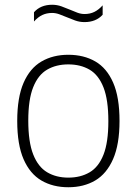

<svg xmlns="http://www.w3.org/2000/svg" viewBox="-20 -779 576 808"><path d="M267.5 9Q203 9 154.5 -19.2Q106 -47.5 79.2 -109Q52.5 -170.5 52.5 -270Q52.5 -369 79.2 -430.5Q106 -492 154.5 -520.2Q203 -548.5 267.5 -548.5Q332.5 -548.5 381 -520.5Q429.5 -492.5 456.2 -431.2Q483 -370 483 -270Q483 -171.5 456 -109.8Q429 -48 380.8 -19.5Q332.5 9 267.5 9ZM267.5 -31.5Q319 -31.5 357 -53.8Q395 -76 415.5 -128Q436 -180 436 -269Q436 -359 415.5 -411.2Q395 -463.5 357 -485.8Q319 -508 267.5 -508Q216.5 -508 178.5 -486Q140.5 -464 119.8 -412.2Q99 -360.5 99 -271.5Q99 -181.5 119.8 -129Q140.5 -76.5 178.5 -54Q216.5 -31.5 267.5 -31.5ZM335.5 -686Q315 -686 296.2 -692.8Q277.5 -699.5 260 -707Q244.5 -713.5 229.5 -719Q214.5 -724.5 199 -724.5Q176.5 -724.5 158 -715.8Q139.5 -707 123 -688.5V-727.5Q151 -759 199.5 -759Q220 -759 238.8 -752.2Q257.5 -745.5 275 -738Q291 -731 306 -725.5Q321 -720 336 -720Q359 -720 377.2 -729Q395.5 -738 412 -756.5V-717Q384 -686 335.5 -686Z"/></svg>

Font: Encode Sans Condensed Thin ExtraLight
Style: Regular
Weight: 250
Version: Version 3.002